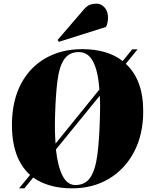

<svg xmlns="http://www.w3.org/2000/svg" viewBox="-20 -1013 836 1047"><path d="M84 14 144 -59Q92 -106 68 -177Q44 -248 45 -339Q47 -467 95.5 -557.5Q144 -648 230 -696.5Q316 -745 428 -745Q566 -745 649 -680L701 -744H730L666 -665Q761 -578 761 -407Q761 -280 711.5 -185.5Q662 -91 574.5 -38.5Q487 14 373 14Q306 14 253 -1.5Q200 -17 161 -45L113 14ZM283 -230 522 -525Q515 -624 488 -676.5Q461 -729 409 -729Q357 -729 330 -689.5Q303 -650 293 -570.5Q283 -491 280 -372Q278 -293 283 -230ZM391 -4Q445 -4 472.5 -45Q500 -86 511 -169Q522 -252 525 -378Q526 -409 526 -437.5Q526 -466 524 -491L285 -198Q295 -106 321 -55Q347 -4 391 -4ZM436 -960Q453 -980 469 -986.5Q485 -993 508 -993Q531 -993 550 -972.5Q569 -952 569 -916Q569 -906 566.5 -891.5Q564 -877 558 -866L301 -785L294 -795Z"/></svg>

Font: Literata 72pt Black
Style: Italic
Weight: 900
Italic angle: -2°
Designer: Latin by Veronika Burian and Jose Scaglione. Greek by Irene Vlachou. Cyrillic by Vera Evstafieva
Foundry: TypeTogether
Version: Version 3.002